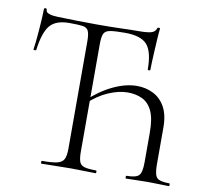

<svg xmlns="http://www.w3.org/2000/svg" viewBox="-75 -734 862 814"><g transform="rotate(10 356.5 -327.0)"><path d="M154 0Q152 0 152 -6Q152 -12 154 -12Q197 -12 219 -17Q241 -22 248.5 -37Q256 -52 256 -81V-544Q256 -576 249.5 -589.5Q243 -603 224 -605.5Q205 -608 167 -608Q110 -608 84.5 -578Q59 -548 49 -471Q49 -469 43 -469Q37 -469 37 -471Q39 -483 41.5 -506Q44 -529 46 -555.5Q48 -582 49.5 -606.5Q51 -631 51 -647Q51 -652 57 -652Q63 -652 63 -647Q63 -637 72.5 -632.5Q82 -628 94.5 -626.5Q107 -625 116 -625Q159 -624 197.5 -623Q236 -622 282 -622Q348 -622 388.5 -623.5Q429 -625 463 -625Q497 -625 515 -629.5Q533 -634 538 -650Q539 -654 544.5 -654Q550 -654 550 -650Q548 -635 546.5 -610Q545 -585 543.5 -557.5Q542 -530 541 -506.5Q540 -483 540 -471Q540 -469 534.5 -469Q529 -469 529 -471Q529 -548 502.5 -578Q476 -608 407 -608Q365 -608 344 -604.5Q323 -601 316.5 -587.5Q310 -574 310 -542V-81Q310 -52 315 -37Q320 -22 336.5 -17Q353 -12 387 -12Q390 -12 390 -6Q390 0 387 0Q365 0 339.5 -1Q314 -2 282 -2Q246 -2 213 -1Q180 0 154 0ZM518 0Q516 0 516 -6Q516 -12 518 -12Q559 -12 571.5 -25Q584 -38 584 -81V-209Q584 -270 568.5 -302.5Q553 -335 525.5 -348Q498 -361 463 -361Q425 -361 380.5 -342Q336 -323 296 -285L291 -297Q341 -344 395 -369.5Q449 -395 497 -395Q535 -395 567 -379Q599 -363 618 -329Q637 -295 637 -240V-81Q637 -38 649 -25Q661 -12 703 -12Q705 -12 705 -6Q705 0 703 0Q686 0 662.5 -1Q639 -2 611 -2Q586 -2 561 -1Q536 0 518 0Z"/></g></svg>

Font: Cormorant Infant Light
Style: Regular
Weight: 300
Designer: Christian Thalmann (Catharsis Fonts)
Foundry: Catharsis Fonts
Version: Version 4.001